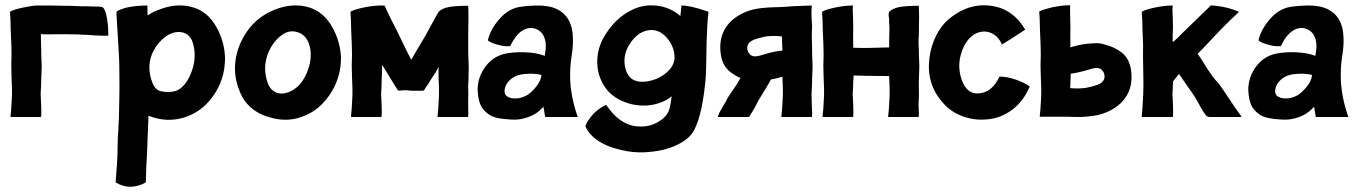

<svg xmlns="http://www.w3.org/2000/svg" viewBox="-20 -444 5180 732"><path d="M373 -415Q380 -408 385 -388Q393 -354 393 -311Q393 -308 391 -308Q384 -307 340 -309Q333 -309 315 -311L288 -312Q279 -313 264 -313Q237 -314 153 -313L136 -314Q136 -280 137 -259Q137 -246 137.5 -229.5Q138 -213 138.5 -204.5Q139 -196 139 -191Q139 -183 137 -135Q137 -126 136.5 -114.5Q136 -103 135.5 -96Q135 -89 135 -85Q135 -84 137 -42Q138 -10 137 0L135 2H22Q20 2 20 0Q23 -23 25 -67Q27 -100 24 -152Q22 -192 24 -236Q24 -267 21 -325Q20 -383 18 -398L19 -399V-400Q34 -408 67 -415Q99 -422 120 -423H124H134H135Q190 -423 223 -422Q248 -422 266 -421L291 -420H315Q330 -419 358 -419Q372 -417 373 -415Z M719 -415Q773 -398 805 -341Q836 -286 838 -223Q838 -212 836 -190Q828 -124 787.5 -71Q747 -18 688 2Q617 26 546 -3Q546 1 545.5 15Q545 29 543.5 63Q542 97 541 128Q541 142 538 185Q536 243 536 251Q536 252 535 252Q475 284 422 252Q421 251 421 250Q428 162 428 134L429 82Q432 46 432 31Q434 5 434 -25Q435 -49 435 -73Q436 -104 435 -173Q435 -215 433 -241L424 -391Q424 -399 426 -401L435 -406Q445 -410 462 -415Q499 -423 541 -423Q542 -423 542 -422Q542 -400 543 -385Q564 -400 586 -407Q656 -435 719 -415ZM719 -201Q727 -242 715 -281Q703 -320 664 -322Q636 -323 609.5 -303Q583 -283 566 -252Q535 -193 562 -126Q573 -100 595 -96Q623 -90 649 -97Q672 -104 692 -133Q712 -165 719 -201Z M1161 -415Q1215 -397 1246.5 -341Q1278 -285 1280 -223Q1280 -212 1278 -190Q1269 -124 1228.5 -71Q1188 -18 1129 2Q1070 23 1004 2Q938 -17 905 -72Q871 -136 876.5 -201.5Q882 -267 923 -326Q962 -381 1027 -407Q1098 -435 1161 -415ZM1161 -201Q1170 -243 1157.5 -278Q1145 -313 1112 -322Q1084 -330 1058 -313Q1032 -296 1013 -264Q979 -203 997 -139Q1006 -106 1026 -95Q1051 -79 1088 -96Q1141 -121 1161 -201Z M1765 -259Q1765 -246 1765.5 -229.5Q1766 -213 1766.5 -204.5Q1767 -196 1767 -191Q1767 -159 1766 -135L1765 -123V-110Q1766 -80 1765 -67V-45V-42Q1766 -10 1765 0L1763 2H1650Q1648 2 1648 0Q1651 -23 1653 -67Q1655 -100 1652 -152V-172V-189Q1644 -171 1621 -138L1613 -124L1604 -112Q1597 -99 1595 -99Q1594 -98 1592 -98H1565H1553L1539 -99Q1534 -100 1527 -100Q1517 -100 1510 -99Q1500 -98 1498 -99Q1497 -99 1493 -106L1484 -120L1437 -197V-191Q1437 -183 1435 -135Q1435 -126 1434.5 -114.5Q1434 -103 1433.5 -96Q1433 -89 1433 -85Q1433 -84 1435 -42Q1436 -10 1435 0L1433 2H1320Q1318 2 1318 0Q1321 -23 1323 -67Q1325 -100 1322 -152Q1320 -192 1322 -236Q1322 -267 1319 -325Q1318 -383 1316 -398L1317 -399V-400Q1332 -408 1365 -415Q1391 -421 1423 -423H1446Q1451 -412 1457 -399.5Q1463 -387 1466.5 -379.5Q1470 -372 1472 -368Q1493 -329 1509 -294Q1532 -246 1548 -216Q1557 -233 1602 -308L1638 -374L1650 -395L1651 -396Q1651 -400 1654 -401Q1667 -412 1690 -417Q1718 -422 1764 -422Q1765 -422 1765 -421Q1766 -406 1766 -378Q1766 -340 1765 -307V-284Z M2182 0Q2184 2 2180 2H2060L2058 0L2052 -37L2046 -31Q2026 -9 1994 2.5Q1962 14 1931 12Q1899 10 1883 7Q1856 2 1842 -9Q1820 -25 1812 -44Q1803 -64 1801 -101Q1801 -152 1833 -193Q1864 -233 1915 -241Q1958 -248 2005 -243Q2034 -240 2057 -231Q2058 -235 2058 -240Q2064 -271 2058 -292Q2051 -320 2029 -331Q2008 -342 1985 -334Q1951 -322 1925 -268H1924Q1901 -266 1876 -274Q1853 -280 1841 -289L1840 -290V-291Q1851 -336 1889 -377Q1915 -405 1949 -415Q1971 -421 2023 -423Q2071 -424 2102 -410Q2162 -381 2164 -302Q2166 -271 2159 -229Q2152 -185 2154 -136Q2158 -68 2182 0ZM2009 -97Q2042 -129 2044 -158Q2038 -161 2012 -163Q1979 -163 1962 -159Q1940 -154 1923.5 -138.5Q1907 -123 1904 -103Q1901 -84 1915 -75.5Q1929 -67 1952 -69Q1966 -70 1981 -77Q1994 -82 2009 -97Z M2679 -400Q2681 -400 2681 -398Q2676 -355 2674 -286Q2672 -164 2671 -155Q2667 -97 2655 -35Q2643 21 2626 53Q2608 86 2562 108Q2517 130 2458 135Q2403 141 2349 128Q2291 115 2255 89Q2237 76 2224 59L2217 48L2212 38Q2212 34 2218 23Q2244 -22 2290 -44Q2291 -44 2292 -43Q2338 25 2396 36Q2453 46 2497 16Q2522 0 2531 -25Q2534 -33 2537 -51Q2537 -52 2538.5 -61.5Q2540 -71 2541 -77Q2525 -63 2501 -54Q2450 -34 2391 -46Q2331 -60 2296 -99Q2258 -146 2257 -205Q2256 -264 2290 -315Q2328 -375 2385 -404Q2438 -432 2499 -420Q2542 -411 2574 -383L2578 -422Q2578 -423 2579 -423Q2612 -423 2679 -400ZM2551 -215Q2555 -246 2537 -280Q2504 -332 2460.5 -329.5Q2417 -327 2386 -284Q2348 -232 2367 -174Q2379 -142 2407 -135Q2432 -128 2467 -138Q2498 -147 2522 -168Q2546 -189 2551 -215Z M2855 -293Q2831 -283 2829 -265Q2828 -258 2831 -250Q2832 -244 2839 -237Q2843 -232 2851 -230Q2862 -227 2884 -234Q2936 -250 2963 -251L2961 -305Q2931 -309 2900 -305Q2875 -300 2855 -293ZM3076 -259Q3076 -246 3076.5 -229.5Q3077 -213 3077.5 -204.5Q3078 -196 3078 -191Q3078 -183 3076 -135Q3076 -126 3075.5 -114.5Q3075 -103 3074.5 -96Q3074 -89 3074 -85Q3074 -63 3075 -42Q3077 -5 3076 0L3074 2H2961Q2959 2 2959 0Q2962 -23 2964 -67Q2966 -100 2963 -152L2957 -150Q2939 -144 2919 -141Q2915 -133 2911 -126L2888 -88Q2872 -62 2871 -60L2855 -29L2845 -13Q2839 -4 2837 1L2835 2H2718V1H2717V-1Q2721 -13 2732 -31L2749 -60Q2753 -71 2769 -93L2788 -121L2803 -147Q2785 -154 2765 -169Q2734 -193 2728 -237Q2720 -293 2744 -334Q2761 -363 2791 -382Q2819 -400 2852 -408Q2879 -414 2920 -416Q2937 -416 2952 -417L2974 -418L2998 -420Q3063 -423 3073 -423Q3075 -423 3075 -422Q3073 -404 3074 -381Q3076 -343 3076 -341Q3074 -312 3076 -259Z M3483 -259Q3483 -246 3483.5 -229.5Q3484 -213 3484.5 -204.5Q3485 -196 3485 -191Q3485 -183 3483 -135V-123V-110Q3484 -80 3483 -67L3482 -45V-42Q3484 -5 3483 0L3481 2H3368Q3366 2 3366 0Q3369 -23 3371 -67Q3373 -100 3370 -152V-154Q3315 -155 3278 -155Q3265 -156 3234 -156Q3234 -142 3233 -135Q3233 -126 3232.5 -114.5Q3232 -103 3231.5 -96Q3231 -89 3231 -85Q3231 -84 3233 -42Q3234 -10 3233 0L3231 2H3118Q3116 2 3116 0Q3119 -23 3121 -67Q3123 -100 3120 -152Q3118 -192 3120 -236Q3120 -267 3117 -325Q3116 -383 3114 -398L3115 -399V-400Q3130 -408 3163 -415Q3201 -423 3230 -423Q3232 -423 3232 -422Q3230 -410 3232 -381Q3233 -362 3233 -341Q3232 -313 3233 -262Q3287 -260 3358 -263H3370V-293Q3371 -311 3371 -331Q3371 -345 3370 -355Q3370 -373 3369 -378Q3368 -380 3368 -387Q3368 -396 3369 -396Q3369 -400 3372 -401Q3385 -412 3408 -417Q3436 -422 3482 -422Q3483 -422 3483 -421Q3484 -406 3484 -378Q3484 -340 3483 -307Q3482 -299 3482 -284Q3482 -268 3483 -259Z M3905 -115Q3907 -114 3905 -112Q3882 -59 3841 -27Q3796 7 3744 11Q3696 16 3650.5 -0.5Q3605 -17 3575 -52Q3512 -122 3523 -219Q3528 -267 3550 -310Q3572 -353 3606 -378Q3693 -445 3793 -414Q3851 -394 3888 -332Q3890 -330 3887 -330Q3827 -290 3801 -275Q3799 -273 3799 -276Q3786 -306 3759 -318Q3732 -330 3702 -317Q3663 -298 3645 -242Q3629 -192 3646 -141Q3666 -84 3711 -88Q3762 -91 3790 -151Q3791 -152 3792 -152Q3819 -152 3854 -140Q3883 -130 3905 -115Z M4165 -121Q4189 -131 4191 -149Q4192 -156 4189 -164Q4188 -170 4181 -177Q4177 -182 4169 -184Q4158 -187 4136 -180Q4089 -166 4062 -163Q4062 -146 4061 -136Q4061 -117 4060 -108Q4092 -105 4120 -109Q4146 -114 4165 -121ZM4255 -245Q4286 -221 4292 -177Q4300 -121 4276 -80Q4259 -51 4229 -32Q4201 -14 4168 -6Q4141 0 4100 2Q4068 2 4053 1H3946Q3944 1 3944 -1Q3947 -24 3949 -68Q3951 -102 3948 -153Q3946 -194 3948 -237Q3948 -268 3945 -326Q3944 -384 3942 -399L3943 -400V-401Q3958 -408 3991 -416Q4029 -424 4058 -424Q4060 -424 4060 -423Q4059 -411 4060 -383Q4061 -364 4061 -342Q4060 -314 4061 -263L4063 -264Q4107 -278 4152 -279Q4175 -281 4195 -273Q4226 -266 4255 -245Z M4647 -96Q4698 -19 4712 -1Q4713 0 4712 1Q4712 2 4711 2H4593Q4583 2 4578 -4Q4570 -13 4556 -38Q4537 -75 4513 -107Q4481 -153 4475 -162L4453 -135H4452Q4452 -126 4451.5 -114.5Q4451 -103 4450.5 -96Q4450 -89 4450 -85Q4450 -84 4452 -42Q4453 -10 4452 0L4450 2H4335Q4333 2 4333 0Q4341 -92 4339 -150Q4337 -246 4338 -273Q4338 -285 4336 -325Q4335 -383 4333 -398L4334 -399V-400Q4349 -408 4382 -415Q4420 -423 4449 -423Q4451 -423 4451 -422Q4449 -410 4451 -381Q4452 -362 4452 -341Q4450 -309 4451 -283L4467 -297L4492 -322L4557 -385L4585 -412L4588 -415L4592 -420L4596 -423Q4597 -424 4615 -422Q4662 -417 4701 -400Q4702 -400 4702 -399V-397Q4701 -396 4671 -368L4632 -329L4564 -257L4546 -239L4563 -214L4580 -186Q4588 -174 4602 -154L4614 -139L4627 -125Z M5120 0Q5122 2 5118 2H4998L4996 0L4990 -37L4984 -31Q4964 -9 4932 2.5Q4900 14 4869 12Q4837 10 4821 7Q4794 2 4780 -9Q4758 -25 4750 -44Q4741 -64 4739 -101Q4739 -152 4771 -193Q4802 -233 4853 -241Q4896 -248 4943 -243Q4972 -240 4995 -231Q4996 -235 4996 -240Q5002 -271 4996 -292Q4989 -320 4967 -331Q4946 -342 4923 -334Q4889 -322 4863 -268H4862Q4839 -266 4814 -274Q4791 -280 4779 -289L4778 -290V-291Q4789 -336 4827 -377Q4853 -405 4887 -415Q4909 -421 4961 -423Q5009 -424 5040 -410Q5100 -381 5102 -302Q5104 -271 5097 -229Q5090 -185 5092 -136Q5096 -68 5120 0ZM4947 -97Q4980 -129 4982 -158Q4976 -161 4950 -163Q4917 -163 4900 -159Q4878 -154 4861.5 -138.5Q4845 -123 4842 -103Q4839 -84 4853 -75.5Q4867 -67 4890 -69Q4904 -70 4919 -77Q4932 -82 4947 -97Z"/></svg>

Font: Tovari Sans
Style: Bold
Weight: 700
Designer: Verneri Kontto, Denis Ignatov
Foundry: Verneri Kontto
Version: Version 1.10 May 7, 2019